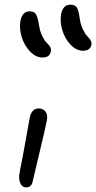

<svg xmlns="http://www.w3.org/2000/svg" viewBox="-20 -801 416 832"><path d="M339.8 -581.1Q311 -581.1 286.1 -606.9Q261.2 -632.8 250 -670.2Q238.8 -707.5 245.1 -741.2Q253.4 -780.8 285.2 -780.8Q303.7 -780.8 312 -769.8Q320.3 -758.8 325.2 -723.1Q329.1 -694.8 338.9 -674.3Q348.6 -653.8 357.4 -645.3Q366.2 -636.7 372.1 -627.2Q377.9 -617.7 376 -606.9Q370.6 -581.1 339.8 -581.1ZM164.1 -551.8Q135.3 -551.8 110.4 -577.6Q85.4 -603.5 74 -640.9Q62.5 -678.2 68.8 -711.9Q77.1 -752 108.9 -752Q127 -752 134.8 -741Q142.6 -730 148.9 -693.8Q152.8 -665.5 162.8 -645Q172.9 -624.5 181.9 -616.2Q190.9 -607.9 196.8 -598.4Q202.6 -588.9 200.2 -578.1Q195.8 -551.8 164.1 -551.8ZM92.8 11.2Q75.7 11.2 67.6 -8.3Q59.6 -27.8 64.9 -53.2Q79.6 -127 91.8 -196Q104 -265.1 108.9 -291Q117.2 -331.1 147.9 -331.1Q167 -331.1 177.2 -317.4Q187.5 -303.7 183.1 -279.8Q178.2 -252.4 152.1 -143.6Q126 -34.7 122.1 -17.1Q117.2 11.2 92.8 11.2Z"/></svg>

Font: Shantell Sans Irregular
Style: Italic
Weight: 300
Italic angle: -11.31°
Designer: Stephen Nixon, Anya Danilova, Shantell Martin
Foundry: Arrow Type
Version: Version 1.006;[9816181b4]